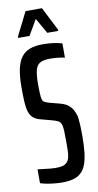

<svg xmlns="http://www.w3.org/2000/svg" viewBox="-98 -918 493 969"><g transform="rotate(-10 149.0 -434.0)"><path d="M140 8Q122 8 101.5 6Q81 4 62 0.5Q43 -3 28 -8V-79Q45 -77 61.5 -75Q78 -73 92.5 -71.5Q107 -70 117 -70Q139 -70 153.5 -73Q168 -76 179 -88Q187 -97 190.5 -111Q194 -125 194.5 -144.5Q195 -164 195 -187Q195 -226 194 -248.5Q193 -271 188 -282.5Q183 -294 172.5 -299.5Q162 -305 143 -310L83 -326Q61 -332 48 -344.5Q35 -357 29 -377.5Q23 -398 21.5 -428.5Q20 -459 20 -501Q20 -556 28 -593.5Q36 -631 53 -653.5Q70 -676 97 -686Q124 -696 163 -696Q190 -696 210 -693.5Q230 -691 243 -688Q256 -685 262 -683V-610Q256 -612 245.5 -613.5Q235 -615 221 -616.5Q207 -618 187 -618Q156 -618 140 -610.5Q124 -603 117 -588Q110 -573 107.5 -551.5Q105 -530 105 -502Q105 -456 107.5 -436Q110 -416 117.5 -411Q125 -406 140 -401L201 -385Q215 -381 227.5 -374.5Q240 -368 250.5 -356Q261 -344 269 -323Q274 -313 276 -297Q278 -281 279 -258.5Q280 -236 280 -206Q280 -158 276 -122.5Q272 -87 263 -62Q254 -37 238 -21.5Q222 -6 198 1Q174 8 140 8ZM47 -749V-756L107 -876H191L252 -756V-749H196L151 -828L105 -749Z"/></g></svg>

Font: Saira UltraCondensed SemiBold
Style: Regular
Weight: 600
Width: 1
Designer: Hector Gatti with collaboration of the Omnibus-Type team
Foundry: Omnibus-Type
Version: Version 1.101